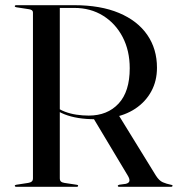

<svg xmlns="http://www.w3.org/2000/svg" viewBox="-20 -720 685 740"><path d="M585 -459Q585 -408 563 -367.8Q541 -327.5 501.5 -301.2Q462 -275 408 -266Q398.5 -264.5 388.5 -263.2Q378.5 -262 368.2 -261.2Q358 -260.5 347.5 -260.5Q312 -260.5 282.2 -265.2Q252.5 -270 228.5 -279.5Q204.5 -289 186.5 -303.5L190.5 -312Q208 -298 229.5 -289.8Q251 -281.5 274.8 -278Q298.5 -274.5 322 -274.5Q394 -274.5 437 -320.8Q480 -367 480 -457Q480 -524.5 452.8 -577Q425.5 -629.5 377.2 -659.5Q329 -689.5 266 -689.5H210.5V-33Q210.5 -24.5 214.8 -20.5Q219 -16.5 228.5 -15L275 -8Q278.5 -7.5 279.8 -6.8Q281 -6 281 -4Q281 0 275.5 0H42.5Q40 0 38.5 -1.2Q37 -2.5 37 -4Q37 -7 43 -8L88.5 -15Q98 -16.5 102.5 -20.5Q107 -24.5 107 -33V-671Q107 -677.5 102.5 -680.8Q98 -684 88.5 -685L43 -692Q37 -693 37 -696Q37 -698 38.5 -699Q40 -700 42.5 -700H266Q367.5 -700 438.8 -670Q510 -640 547.5 -585.8Q585 -531.5 585 -459ZM337.5 -268.5 435 -280 581 -43Q593.5 -23.5 607.5 -17.5Q621.5 -11.5 638.5 -8Q642 -7.5 643.5 -6.8Q645 -6 645 -4Q645 -2.5 643.5 -1.2Q642 0 639.5 0H439.5Q434 0 434 -4Q434 -5.5 435.5 -6.2Q437 -7 439.5 -8L465 -11.5Q477 -14.5 478.8 -22.2Q480.5 -30 472 -44Z"/></svg>

Font: Fraunces 96pt
Style: Regular
Weight: 400
Version: Version 1.000;[b76b70a41]